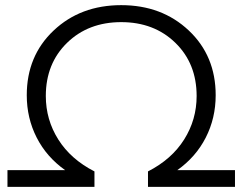

<svg xmlns="http://www.w3.org/2000/svg" viewBox="-20 -726 942 746"><path d="M9 0V-65H233Q161 -116 122.5 -191.5Q84 -267 84 -356Q84 -509 188.5 -607.5Q293 -706 451 -706Q609 -706 713.5 -607.5Q818 -509 818 -356Q818 -267 779.5 -191.5Q741 -116 669 -65H893V0H555V-60Q647 -107 695.5 -184Q744 -261 744 -353Q744 -479 661.5 -559.5Q579 -640 451 -640Q323 -640 240.5 -559.5Q158 -479 158 -353Q158 -261 206.5 -184Q255 -107 347 -60V0Z"/></svg>

Font: Montserrat Alternates
Style: Regular
Weight: 400
Designer: Julieta Ulanovsky
Foundry: Julieta Ulanovsky
Version: Version 7.200;PS 007.200;hotconv 1.0.88;makeotf.lib2.5.64775